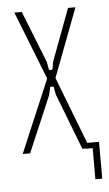

<svg xmlns="http://www.w3.org/2000/svg" viewBox="-47 -528 379 670"><g transform="rotate(-5 142.0 -193.0)"><path d="M55 -495 127 -313 132 -285H144L149 -313L217 -495H243L152 -255L250 -1H224L148 -198L143 -226H131L125 -198L41 -1H15L123 -256L29 -495ZM236 -20H284V109H260V0H236Z"/></g></svg>

Font: Moniqa Thin Paragraph
Style: Regular
Weight: 100
Designer: Rajesh Rajput
Foundry: Rajesh Rajput
Version: Version 1.000